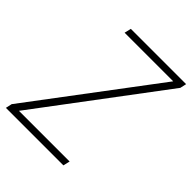

<svg xmlns="http://www.w3.org/2000/svg" viewBox="-211 -802 916 916"><g transform="rotate(45 247.0 -344.0)"><path d="M-17 0 -10 -32 458 -654H130L138 -688H511L504 -656L37 -34H379L371 0Z"/></g></svg>

Font: Saira SemiCondensed Thin
Style: Italic
Weight: 250
Width: 4
Italic angle: -12°
Designer: Hector Gatti with collaboration of the Omnibus-Type team
Foundry: Omnibus-Type
Version: Version 1.101